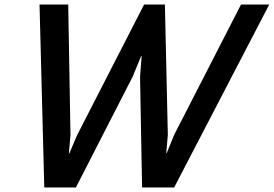

<svg xmlns="http://www.w3.org/2000/svg" viewBox="-20 -830 1212 850"><path d="M1172 -810 751 0H609L600 -490L607 -582H605L567 -490L316 0H176L155 -810H282L292 -233L285 -151H287L322 -233L618 -810H710L723 -233L716 -152H718L751 -233L1047 -810Z"/></svg>

Font: TypoPRO Sinkin Sans
Style: 500 Medium Italic
Weight: 500
Italic angle: -112°
Designer: Keith Bates
Foundry: K-Type
Version: Sinkin Sans (version 1.0)  by Keith Bates   •   © 2014   www